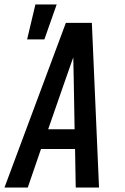

<svg xmlns="http://www.w3.org/2000/svg" viewBox="-37 -837 557 857"><path d="M-17 0 257 -735H373L405 0H301L298 -172H146L87 0ZM296 -260 292 -490Q292 -513 291 -535.5Q290 -558 290 -581Q282 -558 274 -535.5Q266 -513 258 -490L178 -260ZM84 -661 121 -817H216L161 -661Z"/></svg>

Font: Iosevka Semibold
Style: Italic
Weight: 600
Italic angle: -9°
Monospace: yes
Designer: Belleve Invis
Foundry: Belleve Invis
Version: Version 32.5.0; ttfautohint (v1.8.4)